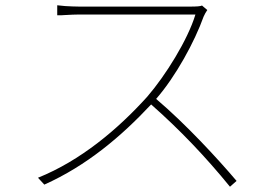

<svg xmlns="http://www.w3.org/2000/svg" viewBox="-20 -698 1040 728"><path d="M746 -677C740 -674 725 -673 700 -673H281C265 -673 244 -674 227 -675L197 -678V-640C208 -640 217 -640 228 -641C245 -642 266 -643 281 -643H721C692 -547 608 -412 538 -331C425 -206 285 -89 124 -24L148 2C309 -70 440 -181 553 -302C662 -206 760 -103 852 10L877 -12C804 -98 685 -227 572 -323C647 -409 718 -540 752 -635C755 -642 762 -655 766 -660Z"/></svg>

Font: SSpoqa Han Sans Neo Thin
Style: Regular
Weight: 100
Designer: [Spoqa Han Sans Neo] Dong-huui Kim  Younghwa Kang  Yujin Lee  [Noto Sans] Ryoko NISHIZUKA  (kana & ideographs); Paul D. 
Foundry: Spoqa (http://www.spoqa-han-sans.com)
Version: Version 1.000